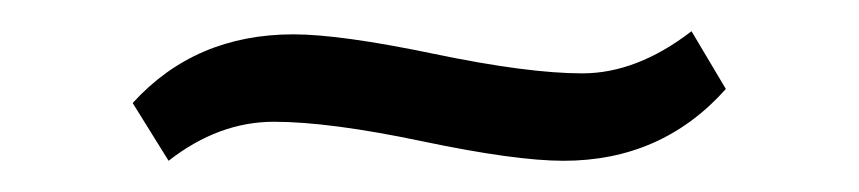

<svg xmlns="http://www.w3.org/2000/svg" viewBox="-20 -341 550 123"><path d="M423 -321 445 -284Q404 -238 341 -238Q310 -238 250.5 -250.5Q191 -263 155.5 -263Q120 -263 88 -238L65 -275Q105 -319 168 -319Q198 -319 258 -306.5Q318 -294 353 -294Q388 -294 423 -321Z"/></svg>

Font: Mate
Style: Regular
Weight: 400
Designer: Eduardo Rodriguez Tunni
Foundry: Eduardo Rodriguez Tunni
Version: Version 1.002